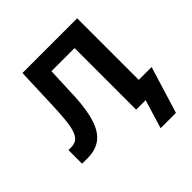

<svg xmlns="http://www.w3.org/2000/svg" viewBox="-187 -688 986 986"><g transform="rotate(-45 306.5 -195.0)"><path d="M9.8 0V-99.1H28.3Q50.3 -99.1 65.2 -107.9Q80.1 -116.7 90.1 -138.9Q100.1 -161.1 105.5 -200Q110.8 -238.8 113.3 -298.3L122.6 -545.9H520V0H402.3V-447.3H234.4L227.1 -271Q222.7 -176.8 203.1 -116.7Q183.6 -56.6 146 -28.3Q108.4 0 48.8 0ZM423.8 156.2 471.2 0H435.5V-98.6H613.3L535.2 156.2Z"/></g></svg>

Font: Inter Cardless
Style: Medium
Weight: 500
Designer: Rasmus Andersson
Foundry: rsms
Version: Version 4.001;git-9221beed3